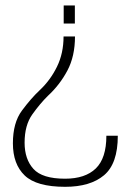

<svg xmlns="http://www.w3.org/2000/svg" viewBox="-20 -612 498 722"><path d="M262 -475H219Q219 -411.5 194.2 -361Q169.5 -310.5 129.5 -273Q96.5 -242 62.5 -196.2Q28.5 -150.5 28.5 -73Q28.5 5.5 73 48Q117.5 90.5 225 90.5Q319.5 90.5 371.2 47Q423 3.5 423 -101.5H380Q380 -17 340.2 21.5Q300.5 60 224.5 60Q139 60 105.8 23.2Q72.5 -13.5 72.5 -75.5Q72.5 -141.5 101.8 -182.2Q131 -223 160 -251.5Q205 -293 233.5 -346.8Q262 -400.5 262 -475ZM261.5 -523.5V-591.5H219.5V-523.5Z"/></svg>

Font: Anybody SemiExpanded ExtraLight
Style: Regular
Weight: 250
Width: 6
Version: Version 1.113;gftools[0.9.25]